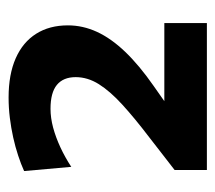

<svg xmlns="http://www.w3.org/2000/svg" viewBox="-48 -766 513 458"><g transform="rotate(-90 209.0 -537.5)"><path d="M32 -301V-378Q51.5 -393 71 -408.2Q90.5 -423.5 110 -438.5Q156 -473.5 188 -502.8Q220 -532 236.8 -558.8Q253.5 -585.5 253.5 -614Q253.5 -643.5 235 -658.8Q216.5 -674 178 -674Q156.5 -674 133.2 -667.8Q110 -661.5 86.2 -650.5Q62.5 -639.5 39.5 -624.5L29.5 -737Q46 -744.5 66.5 -751.2Q87 -758 109.5 -763Q132 -768 156.2 -771Q180.5 -774 205 -774Q260 -774 298.5 -757Q337 -740 357 -708.2Q377 -676.5 377 -632.5Q377 -597 361.5 -563.2Q346 -529.5 314 -496Q282 -462.5 232.5 -428L162 -378.5L147.5 -402.5H217Q258.5 -402.5 300.2 -402.5Q342 -402.5 382.5 -402.5V-301Z"/></g></svg>

Font: Commissioner Thin
Style: Bold
Weight: 700
Version: Version 1.001;gftools[0.9.23]